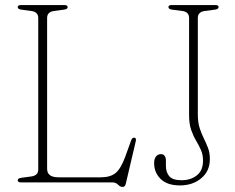

<svg xmlns="http://www.w3.org/2000/svg" viewBox="-20 -720 929 758"><path d="M233 -682 192 -676.5Q166 -672.5 166 -649V-53.5Q166 -20 211 -20H378.5Q415 -20 435.8 -36.5Q456.5 -53 474 -100L498 -166.5Q502.5 -177.5 510 -176.5Q519 -176 516 -162.5L476.5 6Q473.5 18 464 18Q454.5 18 446 9Q437.5 0 422 0H62Q50 0 50 -8.5Q50 -16 63.5 -18L104.5 -23.5Q131 -27.5 131 -51V-649Q131 -672.5 104.5 -676.5L63.5 -682Q50 -684 50 -691.5Q50 -700 62 -700H235Q247 -700 247 -691.5Q247 -684 233 -682ZM808.5 -92Q808.5 -44.5 774.5 -16.2Q740.5 12 690.5 12Q640 12 614.2 -13.5Q588.5 -39 588.5 -76Q588.5 -92 595.5 -101.8Q602.5 -111.5 616 -111.5Q625 -111.5 630 -104.5Q635 -97.5 635 -87V-65.5Q635 -39.5 648.5 -24Q662 -8.5 697 -8.5Q733 -8.5 757.2 -27.8Q781.5 -47 781.5 -86Q781.5 -109.5 773.2 -128Q765 -146.5 754 -165Q743 -183.5 734.8 -207Q726.5 -230.5 726.5 -265V-649Q726.5 -672.5 701 -676.5L658.5 -682Q645 -684 645 -692Q645 -700 657 -700H831Q843 -700 843 -692Q843 -684 829 -682L787 -676.5Q761 -672.5 761 -649V-268.5Q761 -237 768.2 -214.5Q775.5 -192 784.8 -173.5Q794 -155 801.2 -136Q808.5 -117 808.5 -92Z"/></svg>

Font: Fraunces 72pt S050 Thin
Style: Regular
Weight: 100
Version: Version 1.000; ttfautohint (v1.8.3)